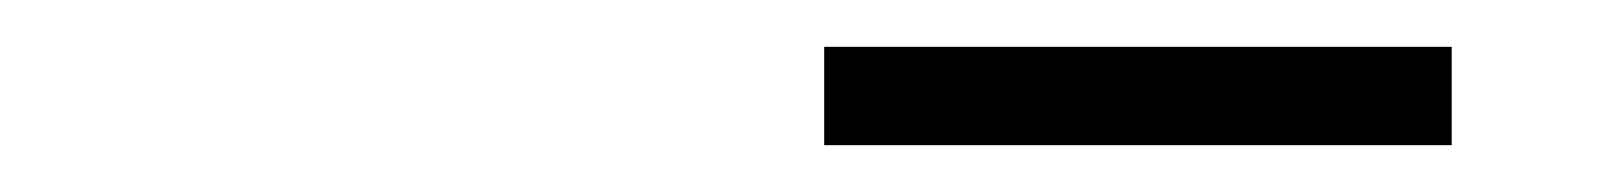

<svg xmlns="http://www.w3.org/2000/svg" viewBox="-20 -729 690 82"><path d="M332 -667V-709H600V-667Z"/></svg>

Font: Azeret Mono Thin
Style: Regular
Weight: 100
Designer: Martin Vácha
Foundry: Displaay
Version: Version 1.002